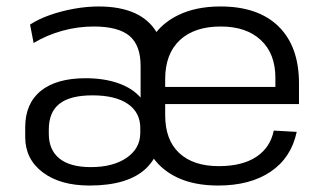

<svg xmlns="http://www.w3.org/2000/svg" viewBox="-20 -567 1011 594"><path d="M257 7Q166 7 112 -34Q58 -75 58 -143V-173Q58 -247 106.5 -286Q155 -325 245 -325Q302 -325 346 -309.5Q390 -294 415 -265V-363Q415 -427 380.5 -456Q346 -485 270 -485Q221 -485 173.5 -472Q126 -459 84 -434L73 -491Q99 -508 134.5 -520.5Q170 -533 209.5 -540Q249 -547 285 -547Q352 -547 398 -526Q441 -506 464 -468Q490 -500 531 -520Q586 -547 662 -547Q779 -547 842 -485Q905 -423 905 -309V-245H491V-211Q491 -134 534.5 -93.5Q578 -53 657 -53Q729 -53 772.5 -81.5Q816 -110 827 -163L898 -159Q881 -79 817.5 -36Q754 7 655 7Q579 7 526 -19Q483 -40 456 -76Q446 -60 433 -47Q377 7 257 7ZM491 -298H832V-326Q832 -401 787 -443Q742 -485 663 -485Q581 -485 536 -442.5Q491 -400 491 -322ZM261 -50Q330 -50 372 -79Q414 -108 414 -156V-171Q414 -219 375.5 -245.5Q337 -272 266 -272Q197 -272 164 -246Q131 -220 131 -166V-153Q131 -103 164 -76.5Q197 -50 261 -50Z"/></svg>

Font: Pathway Extreme 8pt Thin 12pt Light
Style: Regular
Weight: 300
Version: Version 1.001;gftools[0.9.26]